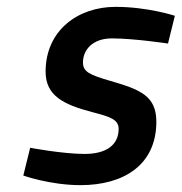

<svg xmlns="http://www.w3.org/2000/svg" viewBox="-20 -530 530 560"><path d="M490 -484C490 -484 411 -510 317 -510C207 -510 113 -441 113 -321C113 -251 165 -225 249 -203C303 -189 326 -181 326 -154C326 -108 291 -81 227 -81C163 -81 68 -99 68 -99L48 -18C48 -18 126 10 215 10C341 10 436 -49 436 -175C436 -251 388 -269 302 -294C240 -312 222 -321 222 -348C222 -386 252 -418 306 -418C371 -418 470 -403 470 -403L490 -484Z"/></svg>

Font: RazerF5 SemiBold
Style: Italic
Weight: 600
Foundry: Razer Inc.
Version: Version 2